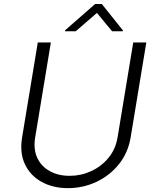

<svg xmlns="http://www.w3.org/2000/svg" viewBox="-20 -943 784 975"><path d="M656.6 -727.3H723L643.5 -245.7Q630.3 -166.5 583.5 -108.7Q536.6 -50.8 468.9 -19.2Q401.3 12.4 325.3 12.4Q249.3 12.4 191.8 -19.2Q134.2 -50.8 106.7 -108.7Q79.2 -166.5 92.3 -245.7L171.9 -727.3H238.3L158.7 -245.7Q148.8 -185.4 169.2 -141.5Q189.6 -97.7 233 -73.9Q276.3 -50.1 333.8 -50.1Q391 -50.1 442.8 -73.9Q494.7 -97.7 530.9 -141.5Q567.1 -185.4 577.1 -245.7ZM364.6 -784.1 472.2 -877.5 549.3 -784.1H603.6L603.8 -789.1L497.1 -922.6H463L310.5 -789.1L310.3 -784.1Z"/></svg>

Font: Inter UI Light
Style: Italic
Weight: 300
Italic angle: 9.39999°
Designer: Rasmus Andersson
Foundry: rsms
Version: 3.2;8d6f07862